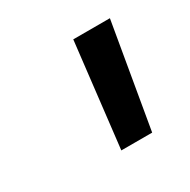

<svg xmlns="http://www.w3.org/2000/svg" viewBox="-67 -755 342 345"><g transform="rotate(-30 103.5 -582.0)"><path d="M197 -690 160 -474H96L121 -690Z"/></g></svg>

Font: Exo 2 Medium
Style: Italic
Weight: 500
Italic angle: -8°
Designer: Natanael Gama
Foundry: Natanael Gama
Version: Version 2.010